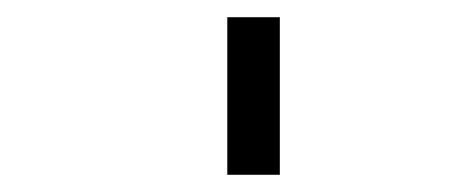

<svg xmlns="http://www.w3.org/2000/svg" viewBox="-20 -679 532 223"><path d="M244 -659H305V-476H244Z"/></svg>

Font: IBM 3270 Semi-Condensed
Style: Condensed
Weight: 400
Monospace: yes
Version: Version 2.3.1